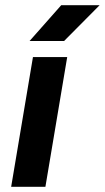

<svg xmlns="http://www.w3.org/2000/svg" viewBox="-20 -720 404 740"><path d="M23 0 107 -500H239L155 0ZM94 -562 216 -700H364L227 -562Z"/></svg>

Font: Figtree
Style: Bold Italic
Weight: 700
Italic angle: -9.5°
Foundry: Erik Kennedy
Version: Version 2.001;gftools[0.9.30]